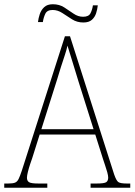

<svg xmlns="http://www.w3.org/2000/svg" viewBox="-23 -885 634 905"><path d="M-3 0V-20H16Q37 -20 47.5 -24Q58 -28 64.5 -41Q71 -54 80 -81L283 -714H307L515 -63Q525 -34 534.5 -27Q544 -20 575 -20H591V0H404V-20H433Q469 -20 478 -26.5Q487 -33 487 -48Q487 -57 482.5 -73.5Q478 -90 472 -107Q466 -124 463 -134L426 -251H164L129 -140Q125 -129 119 -111Q113 -93 108.5 -75Q104 -57 104 -47Q104 -33 113.5 -26.5Q123 -20 158 -20H200V0ZM172 -276H418L347 -501Q333 -547 318.5 -594Q304 -641 295 -670Q292 -654 283 -626.5Q274 -599 264 -568.5Q254 -538 247 -513ZM370 -779Q340 -779 316.5 -794Q293 -809 271 -823.5Q249 -838 225 -838Q199 -838 190.5 -820Q182 -802 179 -781H156Q158 -799 164.5 -818.5Q171 -838 185.5 -851.5Q200 -865 226 -865Q257 -865 280 -850Q303 -835 324 -820.5Q345 -806 369 -806Q395 -806 403.5 -822.5Q412 -839 415 -860H438Q436 -841 430 -822.5Q424 -804 410 -791.5Q396 -779 370 -779Z"/></svg>

Font: Noto Serif Tamil SemiCondensed Thin
Style: Italic
Weight: 100
Width: 4
Italic angle: -12°
Designer: Indian Type Foundry, Tom Grace, and the Monotype Design Team
Foundry: Monotype Imaging Inc.
Version: Version 2.003; ttfautohint (v1.8.4.7-5d5b)